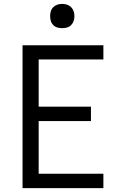

<svg xmlns="http://www.w3.org/2000/svg" viewBox="-20 -968 640 988"><path d="M96 0V-735H512V-662H179V-419H448V-345H179V-74H512V0ZM300 -823Q287 -823 275 -826.5Q263 -830 254 -839Q245 -848 241.5 -860Q238 -872 238 -885Q238 -898 241.5 -910Q245 -922 254 -931Q263 -940 275 -944Q287 -948 300 -948Q313 -948 325 -944Q337 -940 346 -931Q355 -922 359 -910Q363 -898 363 -885Q363 -872 359 -860Q355 -848 346 -839Q337 -830 325 -826.5Q313 -823 300 -823Z"/></svg>

Font: R Plex Mono
Style: Regular
Weight: 400
Monospace: yes
Designer: Belleve Invis
Foundry: Belleve Invis
Version: Version 31.8.0